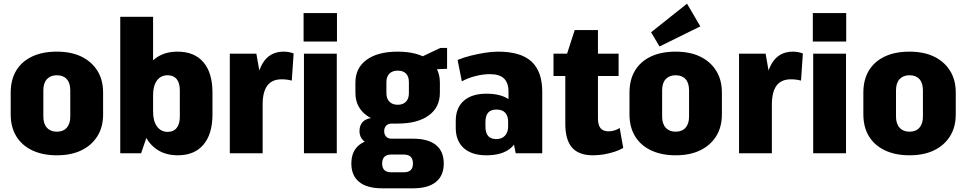

<svg xmlns="http://www.w3.org/2000/svg" viewBox="-20 -831 5239 1041"><path d="M288 11Q211 11 154.5 -16Q98 -43 68 -92.5Q38 -142 38 -211V-329Q38 -399 68 -448.5Q98 -498 154 -524.5Q210 -551 288 -551Q366 -551 421.5 -524Q477 -497 508 -447.5Q539 -398 539 -329V-211Q539 -142 508 -92.5Q477 -43 421.5 -16Q366 11 288 11ZM288 -117Q323 -117 342 -138.5Q361 -160 361 -199V-341Q361 -381 342 -402Q323 -423 288 -423Q254 -423 234.5 -402Q215 -381 215 -341V-199Q215 -160 234.5 -138.5Q254 -117 288 -117Z M944 11Q880 11 834 -18.5Q788 -48 763 -103Q738 -158 738 -235V-307Q738 -384 763 -438.5Q788 -493 833.5 -522Q879 -551 943 -551Q1034 -551 1083 -493.5Q1132 -436 1132 -329V-211Q1132 -104 1083 -46.5Q1034 11 944 11ZM632 -740H810V-190L745 0H632ZM889 -116Q921 -116 938 -137.5Q955 -159 955 -198V-341Q955 -381 938 -402Q921 -423 889 -423Q852 -423 831 -394.5Q810 -366 810 -315V-225Q810 -174 831.5 -145Q853 -116 889 -116Z M1226 -540H1370L1404 -346V0H1226ZM1365 -295Q1365 -421 1403 -486Q1441 -551 1518 -551Q1532 -551 1546 -548.5Q1560 -546 1572 -541L1562 -394Q1536 -401 1507 -401Q1455 -401 1429.5 -367Q1404 -333 1404 -264Z M1806 -540V0H1628V-540ZM1807 -760V-606H1626V-760Z M2136 -161Q2029 -161 1968 -205Q1907 -249 1907 -328V-383Q1907 -463 1968 -507Q2029 -551 2136 -551Q2244 -551 2304.5 -507Q2365 -463 2365 -383V-328Q2365 -249 2304.5 -205Q2244 -161 2136 -161ZM2052 190Q1970 190 1927.5 155.5Q1885 121 1885 56Q1885 -11 1927.5 -45Q1970 -79 2051 -79H2220Q2301 -79 2343.5 -45Q2386 -11 2386 56Q2386 121 2343.5 155.5Q2301 190 2220 190ZM2170 103Q2219 103 2219 56Q2219 7 2170 7H2101Q2052 7 2052 56Q2052 103 2101 103ZM2010 -48Q1973 -48 1951 -68Q1929 -88 1929 -120Q1929 -154 1950 -173Q1971 -192 2011 -192H2136V-161H2104Q2084 -161 2073.5 -149.5Q2063 -138 2063 -120Q2063 -102 2073.5 -90.5Q2084 -79 2104 -79H2136V-48ZM2136 -263Q2165 -263 2181 -279.5Q2197 -296 2197 -326V-385Q2197 -416 2181.5 -432Q2166 -448 2136 -448Q2108 -448 2091.5 -432Q2075 -416 2075 -385V-326Q2075 -296 2091.5 -279.5Q2108 -263 2136 -263ZM2230 -506 2367 -571H2404V-458L2230 -451Z M2737 -199V-334Q2737 -382 2712.5 -405.5Q2688 -429 2636 -429Q2599 -429 2558 -418.5Q2517 -408 2484 -390L2461 -506Q2495 -520 2533.5 -529.5Q2572 -539 2610 -545Q2648 -551 2681 -551Q2804 -551 2862 -497Q2920 -443 2920 -334V0H2776ZM2617 11Q2538 11 2494.5 -28Q2451 -67 2451 -138V-175Q2451 -246 2494.5 -284.5Q2538 -323 2618 -323Q2703 -323 2749 -285Q2795 -247 2795 -176V-139Q2795 -67 2749 -28Q2703 11 2617 11ZM2671 -77Q2701 -77 2718 -95.5Q2735 -114 2735 -145V-170Q2735 -203 2719 -220Q2703 -237 2672 -237Q2642 -237 2627 -220.5Q2612 -204 2612 -169V-144Q2612 -111 2626.5 -94Q2641 -77 2671 -77Z M3195 11Q3118 11 3081.5 -31Q3045 -73 3045 -160V-510L3096 -668H3222V-190Q3222 -153 3236 -136Q3250 -119 3280 -119Q3295 -119 3310.5 -123.5Q3326 -128 3340 -137L3359 -29Q3339 -17 3311.5 -8Q3284 1 3254 6Q3224 11 3195 11ZM2981 -540H3334V-419H2981Z M3643 11Q3566 11 3509.5 -16Q3453 -43 3423 -92.5Q3393 -142 3393 -211V-329Q3393 -399 3423 -448.5Q3453 -498 3509 -524.5Q3565 -551 3643 -551Q3721 -551 3776.5 -524Q3832 -497 3863 -447.5Q3894 -398 3894 -329V-211Q3894 -142 3863 -92.5Q3832 -43 3776.5 -16Q3721 11 3643 11ZM3643 -117Q3678 -117 3697 -138.5Q3716 -160 3716 -199V-341Q3716 -381 3697 -402Q3678 -423 3643 -423Q3609 -423 3589.5 -402Q3570 -381 3570 -341V-199Q3570 -160 3589.5 -138.5Q3609 -117 3643 -117ZM3777 -688 3556 -579 3510 -656 3705 -811Z M3987 -540H4131L4165 -346V0H3987ZM4126 -295Q4126 -421 4164 -486Q4202 -551 4279 -551Q4293 -551 4307 -548.5Q4321 -546 4333 -541L4323 -394Q4297 -401 4268 -401Q4216 -401 4190.5 -367Q4165 -333 4165 -264Z M4567 -540V0H4389V-540ZM4568 -760V-606H4387V-760Z M4911 11Q4834 11 4777.5 -16Q4721 -43 4691 -92.5Q4661 -142 4661 -211V-329Q4661 -399 4691 -448.5Q4721 -498 4777 -524.5Q4833 -551 4911 -551Q4989 -551 5044.5 -524Q5100 -497 5131 -447.5Q5162 -398 5162 -329V-211Q5162 -142 5131 -92.5Q5100 -43 5044.5 -16Q4989 11 4911 11ZM4911 -117Q4946 -117 4965 -138.5Q4984 -160 4984 -199V-341Q4984 -381 4965 -402Q4946 -423 4911 -423Q4877 -423 4857.5 -402Q4838 -381 4838 -341V-199Q4838 -160 4857.5 -138.5Q4877 -117 4911 -117Z"/></svg>

Font: Pathway Extreme Condensed ExtraBold
Style: Regular
Weight: 800
Width: 3
Version: Version 1.001;gftools[0.9.26]